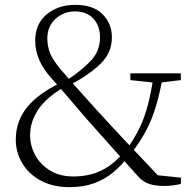

<svg xmlns="http://www.w3.org/2000/svg" viewBox="-20 -757 809 791"><path d="M266 14Q199 14 149 -12.5Q99 -39 72 -84Q45 -129 45 -182Q45 -257 91 -314.5Q137 -372 234 -418V-422L246 -399Q171 -356 137.5 -305.5Q104 -255 104 -200Q104 -156 125.5 -117Q147 -78 187 -54Q227 -30 282 -30Q347 -30 397.5 -54.5Q448 -79 488 -128L515 -111H507Q481 -76 447 -47.5Q413 -19 368.5 -2.5Q324 14 266 14ZM520 -124 495 -139H500Q534 -186 555.5 -231Q577 -276 590.5 -329.5Q604 -383 614 -453H653Q640 -380 624 -324.5Q608 -269 583.5 -222Q559 -175 520 -124ZM620 -416 517 -427V-455H725V-427L634 -416ZM657 9Q620 9 595.5 1Q571 -7 551 -28Q490 -96 438.5 -153Q387 -210 336 -268Q309 -300 288.5 -323.5Q268 -347 247 -372Q226 -397 195 -431Q158 -472 141.5 -510.5Q125 -549 125 -589Q125 -659 172.5 -698Q220 -737 290 -737Q364 -737 402.5 -698.5Q441 -660 441 -603Q441 -540 394.5 -494.5Q348 -449 267 -406V-402L256 -427Q318 -468 355 -507.5Q392 -547 392 -603Q392 -652 364 -681Q336 -710 289 -710Q243 -710 209 -679.5Q175 -649 175 -599Q175 -568 185.5 -540Q196 -512 230 -471Q255 -442 276.5 -417.5Q298 -393 320 -368.5Q342 -344 370 -313Q400 -280 429.5 -248Q459 -216 491.5 -181.5Q524 -147 562 -107Q600 -67 646 -18L601 -38L726 -25L725 1Q707 5 690.5 7Q674 9 657 9Z"/></svg>

Font: Noto Serif JP ExtraLight
Style: Regular
Weight: 200
Designer: Ryoko NISHIZUKA  (kana & ideographs); Frank Grießhammer (Latin, Greek & Cyrillic); Wenlong ZHANG  (bopomofo); Sandoll Co
Foundry: Adobe
Version: Version 2.002-H1;hotconv 1.1.0;makeotfexe 2.6.0